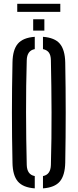

<svg xmlns="http://www.w3.org/2000/svg" viewBox="-20 -1004 417 1030"><path d="M166.5 6.5Q103.5 2 75.8 -30.5Q48 -63 47 -131.5Q44 -269.5 44 -400Q44 -530.5 47 -668.5Q48 -737 75.8 -769.5Q103.5 -802 166.5 -806.5V-740.5Q125 -733 123.5 -681Q119.5 -543.5 119.8 -402Q120 -260.5 123.5 -119Q125 -67 166.5 -59.5ZM210.5 6.5V-59.5Q251.5 -67 253 -119Q257 -260.5 256.5 -402Q256 -543.5 253 -681Q252.5 -708 242.2 -722Q232 -736 210.5 -740.5V-806.5Q273.5 -802 301 -769.5Q328.5 -737 330 -668.5Q332.5 -530 332.5 -399.8Q332.5 -269.5 330 -131.5Q328.5 -63 301 -30.5Q273.5 2 210.5 6.5ZM158 -840V-900.5H218V-840ZM72.5 -983.5H303.5V-940.5H72.5Z"/></svg>

Font: Big Shoulders Stencil Display Medium
Style: Regular
Weight: 500
Designer: Patric King
Foundry: XO Type Co
Version: Version 1.000